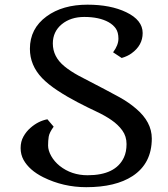

<svg xmlns="http://www.w3.org/2000/svg" viewBox="-20 -777 706 809"><path d="M456.5 -556.6Q479 -586.9 479 -614Q479 -641.1 467.8 -657Q456.5 -672.9 437.5 -683.6Q397.9 -705.6 335 -705.6Q277.8 -705.6 240.2 -674.8Q202.6 -643.6 202.6 -593.8Q202.6 -537.6 251.5 -497.6Q275.9 -477.5 311.5 -458Q444.3 -389.2 483.4 -367.4Q522.5 -345.7 553.2 -319.3Q619.6 -263.2 619.6 -193.4Q619.6 -88.4 538.6 -35.2Q466.8 11.7 343.3 11.7Q246.6 11.7 162.1 -30.3Q103.5 -59.6 79.1 -103.5Q66.9 -126 66.9 -153.3Q66.9 -180.7 78.9 -201.9Q90.8 -223.1 108.4 -238.3Q141.1 -267.1 179.7 -274.4L206.1 -243.2Q188 -218.3 185.3 -201.4Q182.6 -184.6 182.6 -163.8Q182.6 -143.1 195.8 -119.6Q209 -96.2 231.4 -78.1Q281.2 -38.6 349.1 -38.6Q466.8 -38.6 502 -113.3Q513.2 -137.2 513.2 -169.9Q513.2 -202.6 495.4 -227.3Q477.5 -252 449.5 -271.2Q421.4 -290.5 386.2 -306.9Q351.1 -323.2 306.9 -346.2Q262.7 -369.1 222.9 -395.3Q183.1 -421.4 157.2 -448.2Q106 -502 106 -571.3Q106 -656.7 176.3 -708Q243.7 -757.3 348.6 -757.3Q445.8 -757.3 511.7 -725.6Q581.1 -692.4 581.1 -637.7Q581.1 -585.9 534.2 -552.2Q517.6 -540 492.7 -532.7Z"/></svg>

Font: Metamorphous
Style: Regular
Weight: 400
Designer: James Grieshaber
Foundry: James Grieshaber
Version: Version 1.001